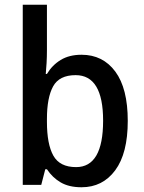

<svg xmlns="http://www.w3.org/2000/svg" viewBox="-20 -846 606 810"><path d="M178 -634Q178 -607 176.5 -580Q175 -553 173 -534H178Q200 -571 236 -593Q272 -615 324 -615Q414 -615 466.5 -544Q519 -473 519 -336Q519 -199 466 -127.5Q413 -56 324 -56Q271 -56 236 -76.5Q201 -97 178 -132H171L154 -66H76V-826H178ZM299 -529Q230 -529 204 -481.5Q178 -434 178 -344V-332Q178 -238 205 -189.5Q232 -141 301 -141Q415 -141 415 -337Q415 -529 299 -529Z"/></svg>

Font: Noto Sans Malayalam UI SemiCondensed Medium
Style: Regular
Weight: 500
Width: 4
Designer: Jelle Bosma - Monotype Design Team
Foundry: Monotype Imaging Inc.
Version: Version 2.104; ttfautohint (v1.8.4.7-5d5b)